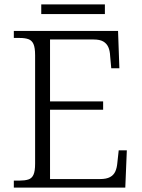

<svg xmlns="http://www.w3.org/2000/svg" viewBox="-20 -855 646 875"><path d="M43 0V-32H70Q93 -32 109 -37Q125 -42 132.5 -58.5Q140 -75 140 -109V-603Q140 -638 132.5 -654.5Q125 -671 109.5 -676.5Q94 -682 70 -682H43V-714H518L524 -544H487L482 -599Q481 -624 473.5 -640.5Q466 -657 450.5 -666Q435 -675 407 -675H208V-393H450V-355H208V-39H436Q465 -39 481.5 -48Q498 -57 505.5 -73.5Q513 -90 515 -115L521 -170H558L551 0ZM168 -791V-835H458V-791Z"/></svg>

Font: Noto Serif Khmer Light
Style: Regular
Weight: 300
Version: Version 2.003